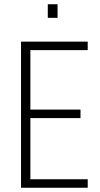

<svg xmlns="http://www.w3.org/2000/svg" viewBox="-20 -884 472 904"><path d="M79 0V-688H393V-648H123V-368H359V-328H123V-40H393V0ZM205 -800V-864H251V-800Z"/></svg>

Font: Saira Condensed ExtraLight
Style: Regular
Weight: 250
Width: 3
Designer: Hector Gatti with collaboration of the Omnibus-Type team
Foundry: Omnibus-Type
Version: Version 1.101